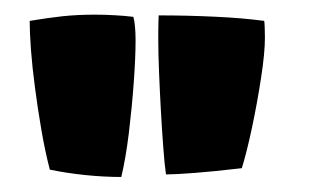

<svg xmlns="http://www.w3.org/2000/svg" viewBox="-20 -749 422 262"><path d="M145.5 -507.5Q121.5 -507.5 95.5 -510.2Q69.5 -513 48 -517.5Q41.5 -542.5 36.5 -571.5Q31.5 -600.5 27.8 -629Q24 -657.5 22.2 -681.5Q20.5 -705.5 20.5 -720.5Q44.5 -724.5 65 -726.8Q85.5 -729 109.5 -729Q123.5 -729 136.8 -728.2Q150 -727.5 162 -726Q163.5 -720.5 164.2 -712.5Q165 -704.5 165 -694Q165 -670.5 162.5 -636.2Q160 -602 155.8 -567.2Q151.5 -532.5 145.5 -507.5ZM206.5 -511Q204.5 -524.5 202.8 -548Q201 -571.5 199.5 -598.8Q198 -626 197 -651.2Q196 -676.5 196 -693Q196 -700 196 -706.5Q196 -713 196.2 -718.8Q196.5 -724.5 196.5 -728Q236 -728 273.2 -726.2Q310.5 -724.5 340.5 -720.5Q341 -718.5 341.2 -712Q341.5 -705.5 341.5 -697.5Q341.5 -676.5 336.2 -642.5Q331 -608.5 323.8 -574.5Q316.5 -540.5 310 -519.5Q271.5 -515 245.2 -513Q219 -511 206.5 -511Z"/></svg>

Font: Grandstander Thin ExtraBold
Style: Regular
Weight: 800
Version: Version 1.200